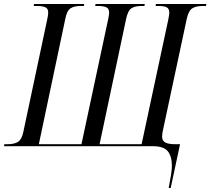

<svg xmlns="http://www.w3.org/2000/svg" viewBox="-41 -734 1056 964"><path d="M806 210Q813 173 817.5 145.5Q822 118 822 98Q822 51 801.5 25.5Q781 0 726 0H-21L-19 -10H-2Q30 -10 49 -21.5Q68 -33 76 -71L196 -636Q199 -648 200 -657Q201 -666 201 -672Q201 -691 186.5 -697.5Q172 -704 144 -704H128L130 -714H382L380 -704H364Q332 -704 313.5 -692.5Q295 -681 287 -640L154 -10H368L502 -637Q507 -660 507 -671Q507 -691 492.5 -697.5Q478 -704 452 -704H437L439 -714H686L684 -704H670Q637 -704 619 -692.5Q601 -681 592 -638L459 -10H670L804 -636Q806 -647 807.5 -655.5Q809 -664 809 -670Q809 -691 795.5 -697.5Q782 -704 755 -704H740L742 -714H995L993 -704H976Q944 -704 925 -692.5Q906 -681 897 -641L776 -75Q773 -59 773 -47Q773 -27 789 -18.5Q805 -10 838 -10H863L816 210Z"/></svg>

Font: Noto Serif Display Condensed
Style: Italic
Weight: 400
Width: 3
Italic angle: -12°
Designer: Monotype Design Team
Foundry: Monotype Imaging Inc.
Version: Version 2.009